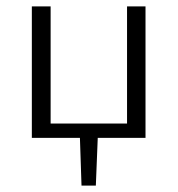

<svg xmlns="http://www.w3.org/2000/svg" viewBox="-20 -433 558 603"><path d="M437 -413V0H287L281 150H236L231 0H80V-413H139V-45H379V-413Z"/></svg>

Font: Ysabeau Semilight
Style: Regular
Weight: 300
Designer: Christian Thalmann (Catharsis Fonts)
Version: Version 0.003